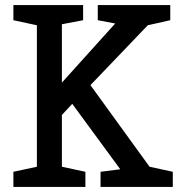

<svg xmlns="http://www.w3.org/2000/svg" viewBox="-20 -740 718 760"><path d="M378 -60 456 -70 266 -329 225 -285V-80L318 -60V0H33V-60L126 -80V-640L33 -660V-720H309V-660L225 -644V-413L436 -647L367 -660V-720H654V-660L565 -640L338 -403L572 -80L664 -60V0H378Z"/></svg>

Font: HermeneusOne
Style: Regular
Weight: 400
Designer: Rodrigo Fuenzalida, Pablo Impallari
Foundry: Pablo Impallari, Rodrigo Fuenzalida
Version: Version 1.000; ttfautohint (v0.8) -G 200 -r 50